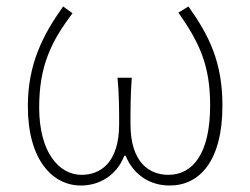

<svg xmlns="http://www.w3.org/2000/svg" viewBox="-20 -560 772 593"><path d="M230 13C287 13 340 -18 364 -79H368C393 -18 445 13 504 13C596 13 667 -62 667 -234C667 -368 626 -450 562 -540L531 -521C596 -428 629 -359 629 -234C629 -85 575 -20 500 -20C444 -20 383 -55 383 -177C383 -217 383 -267 387 -320H343C348 -267 348 -217 348 -177C348 -55 288 -20 232 -20C162 -20 101 -90 101 -228C101 -356 138 -432 204 -519L175 -540C113 -453 66 -363 66 -232C66 -65 143 13 230 13Z"/></svg>

Font: Source Han Sans JP VF
Style: Regular
Weight: 250
Designer: Ryoko NISHIZUKA 西塚涼子 (kana, bopomofo & ideographs); Paul D. Hunt (Latin, Greek & Cyrillic); Sandoll Communications 산돌커뮤니
Foundry: Adobe
Version: Version 2.004;hotconv 1.0.118;makeotfexe 2.5.65603